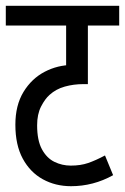

<svg xmlns="http://www.w3.org/2000/svg" viewBox="-20 -642 431 662"><path d="M391 -554H283V-352H268Q234 -352 203.5 -343.5Q173 -335 151 -315Q135 -301 121.5 -274.5Q108 -248 108 -210Q108 -158 124.5 -127.5Q141 -97 167.5 -84Q194 -71 224 -71Q258 -71 284 -80Q310 -89 342 -106L370 -38Q336 -19 299.5 -9.5Q263 0 225 0Q171 0 127.5 -24Q84 -48 58.5 -95Q33 -142 33 -212Q33 -279 61 -325Q89 -371 134 -394.5Q179 -418 230 -418H240L208 -413V-554H0V-622H391Z"/></svg>

Font: Noto Sans ExtraCondensed
Style: Regular
Weight: 400
Width: 2
Designer: Monotype Design Team
Foundry: Monotype Imaging Inc.
Version: Version 2.013